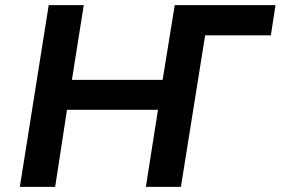

<svg xmlns="http://www.w3.org/2000/svg" viewBox="-20 -725 1089 745"><path d="M57 0 169 -705H305L259 -415H611L658 -705H1049L1031 -588H776L682 0H546L593 -299H240L194 0Z"/></svg>

Font: Nunito Sans 7pt
Style: Bold Italic
Weight: 700
Italic angle: -9°
Version: Version 3.101;gftools[0.9.27]